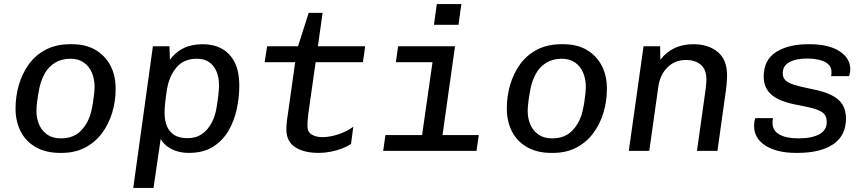

<svg xmlns="http://www.w3.org/2000/svg" viewBox="-20 -737 4240 938"><path d="M273 10Q205 10 156 -17.5Q107 -45 81.5 -94Q56 -143 56 -207Q56 -266 72 -321.5Q88 -377 120.5 -422.5Q153 -468 204 -494.5Q255 -521 323 -521H332Q399 -521 446 -493.5Q493 -466 519 -417.5Q545 -369 545 -304Q545 -241 527.5 -184.5Q510 -128 476.5 -84Q443 -40 394 -15Q345 10 281 10ZM277 -61Q340 -61 376.5 -99.5Q413 -138 426 -194Q431 -215 434.5 -237.5Q438 -260 440 -280Q442 -300 442 -314Q442 -350 429 -381.5Q416 -413 389.5 -431.5Q363 -450 324 -450Q280 -450 248 -430Q216 -410 197.5 -376Q179 -342 171 -300Q165 -268 161.5 -241Q158 -214 158 -195Q158 -158 171.5 -127.5Q185 -97 211.5 -79Q238 -61 277 -61Z M631 181 727 -511H808L810 -445Q837 -482 876.5 -501.5Q916 -521 971 -521Q1023 -521 1063 -499.5Q1103 -478 1126 -433.5Q1149 -389 1149 -318Q1149 -261 1136.5 -203Q1124 -145 1095.5 -97Q1067 -49 1020 -19.5Q973 10 902 10Q855 10 818.5 -8.5Q782 -27 765 -58L730 181ZM896 -62Q938 -62 967 -82.5Q996 -103 1014 -137Q1032 -171 1038 -212Q1044 -246 1047 -275.5Q1050 -305 1050 -321Q1050 -358 1038 -387Q1026 -416 1002.5 -433Q979 -450 942 -450Q879 -450 844 -409.5Q809 -369 797 -308Q791 -272 787.5 -240Q784 -208 784 -186Q784 -150 795 -122Q806 -94 830.5 -78Q855 -62 896 -62Z M1537 10Q1465 10 1422 -18Q1379 -46 1379 -105Q1379 -114 1380 -130Q1381 -146 1387 -184L1422 -433H1273L1285 -511H1436L1488 -674H1556L1533 -511H1764L1753 -433H1522L1487 -187Q1485 -172 1483.5 -155Q1482 -138 1482 -121Q1482 -92 1503 -79.5Q1524 -67 1555 -67Q1592 -67 1635 -81.5Q1678 -96 1706 -118L1695 -34Q1676 -21 1649.5 -11Q1623 -1 1594 4.5Q1565 10 1537 10Z M2031 0 2093 -433H1914L1925 -511H2203L2131 0ZM1852 0 1863 -77H2319L2308 0ZM2100 -616 2114 -717H2234L2220 -616Z M2673 10Q2605 10 2556 -17.5Q2507 -45 2481.5 -94Q2456 -143 2456 -207Q2456 -266 2472 -321.5Q2488 -377 2520.5 -422.5Q2553 -468 2604 -494.5Q2655 -521 2723 -521H2732Q2799 -521 2846 -493.5Q2893 -466 2919 -417.5Q2945 -369 2945 -304Q2945 -241 2927.5 -184.5Q2910 -128 2876.5 -84Q2843 -40 2794 -15Q2745 10 2681 10ZM2677 -61Q2740 -61 2776.5 -99.5Q2813 -138 2826 -194Q2831 -215 2834.5 -237.5Q2838 -260 2840 -280Q2842 -300 2842 -314Q2842 -350 2829 -381.5Q2816 -413 2789.5 -431.5Q2763 -450 2724 -450Q2680 -450 2648 -430Q2616 -410 2597.5 -376Q2579 -342 2571 -300Q2565 -268 2561.5 -241Q2558 -214 2558 -195Q2558 -158 2571.5 -127.5Q2585 -97 2611.5 -79Q2638 -61 2677 -61Z M3052 0 3124 -511H3205L3206 -445Q3235 -483 3275.5 -502Q3316 -521 3368 -521Q3440 -521 3486 -483.5Q3532 -446 3532 -369Q3532 -359 3531 -341Q3530 -323 3527 -300L3485 0H3385L3428 -306Q3430 -322 3430.5 -334Q3431 -346 3431 -350Q3431 -398 3403.5 -421Q3376 -444 3332 -444Q3277 -444 3240.5 -407.5Q3204 -371 3196 -312L3152 0Z M3869 10Q3776 10 3720 -25.5Q3664 -61 3664 -121Q3664 -132 3665.5 -142Q3667 -152 3670 -160H3757Q3755 -156 3754.5 -150.5Q3754 -145 3754 -137Q3754 -99 3787.5 -80Q3821 -61 3881 -61Q3946 -61 3982.5 -81Q4019 -101 4019 -141Q4019 -165 4007.5 -179Q3996 -193 3966.5 -203Q3937 -213 3883 -223Q3791 -239 3751 -272.5Q3711 -306 3711 -363Q3711 -444 3771 -482.5Q3831 -521 3929 -521H3935Q4028 -521 4081 -487Q4134 -453 4134 -398Q4134 -391 4132.5 -382Q4131 -373 4128 -365H4040Q4042 -372 4042 -376.5Q4042 -381 4042 -386Q4042 -418 4010 -434.5Q3978 -451 3923 -451Q3868 -451 3836 -433Q3804 -415 3804 -379Q3804 -360 3815 -347Q3826 -334 3856 -324Q3886 -314 3941 -303Q4004 -291 4041.5 -272.5Q4079 -254 4096 -226Q4113 -198 4113 -158Q4113 -75 4051 -32.5Q3989 10 3875 10Z"/></svg>

Font: Chivo Mono
Style: Italic
Weight: 400
Italic angle: -8.05°
Monospace: yes
Version: Version 1.008